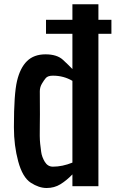

<svg xmlns="http://www.w3.org/2000/svg" viewBox="-20 -895 556 923"><path d="M46.9 -281.7V-287.6Q46.9 -442.4 61.8 -505.6Q76.7 -568.8 109.9 -601.3Q143.1 -633.8 198.7 -633.8Q254.4 -633.8 283.2 -606.9Q312 -580.1 328.1 -563V-732.4H201.2V-799.8H328.1V-874.5H453.1V-799.8H515.6V-732.4H453.1V0H328.1V-56.6Q299.8 -27.3 270.5 -9.3Q241.2 8.8 204.1 8.8Q167 8.8 127.7 -16.8Q88.4 -42.5 67.6 -118.9Q46.9 -195.3 46.9 -281.7ZM234.4 -531.2Q210 -531.2 200.2 -519.8Q190.4 -508.3 180.9 -491.7Q171.4 -475.1 171.4 -456.1L171.9 -344.2Q171.9 -322.8 171.4 -293Q170.9 -263.2 171.1 -241.7Q171.4 -220.2 173.1 -204.3Q174.8 -188.5 178 -164.6Q181.2 -140.6 195.3 -117.2Q209.5 -93.8 234.4 -93.8Q279.8 -93.8 328.1 -113.3V-506.3Q286.1 -531.2 234.4 -531.2Z"/></svg>

Font: Oswald-Regular
Style: Regular
Weight: 400
Designer: vernon adams
Foundry: vernon adams
Version: Version 2.002; ttfautohint (v0.92.18-e454-dirty) -l 8 -r 50 